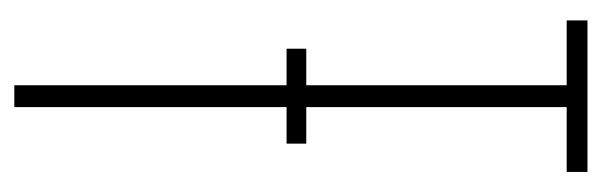

<svg xmlns="http://www.w3.org/2000/svg" viewBox="-306 -534 840 268"><g transform="rotate(90 114.0 -400.0)"><path d="M99 0V-771H8.5V-800H220V-771H129.5V0ZM48 -407.5H180.5V-380H48Z"/></g></svg>

Font: Big Shoulders Display ExtraLight
Style: Regular
Weight: 250
Designer: Patric King
Foundry: XO Type Co
Version: Version 2.002